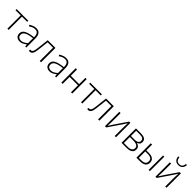

<svg xmlns="http://www.w3.org/2000/svg" viewBox="591 -2889 4996 4996"><g transform="rotate(45 3088.5 -391.0)"><path d="M220 0V-489H29V-530H458V-489H266V0Z M679 13Q637 13 602 -2.5Q567 -18 546 -50.5Q525 -83 525 -132Q525 -220 607.5 -266Q690 -312 867 -332Q869 -374 859.5 -412.5Q850 -451 823 -476.5Q796 -502 743 -502Q688 -502 644 -480.5Q600 -459 572 -439L551 -475Q570 -488 599 -504Q628 -520 666 -531.5Q704 -543 747 -543Q810 -543 847 -515.5Q884 -488 899.5 -442Q915 -396 915 -340V0H875L870 -69H867Q827 -36 779 -11.5Q731 13 679 13ZM686 -28Q732 -28 775 -50Q818 -72 867 -114V-295Q758 -283 693.5 -261.5Q629 -240 601 -208.5Q573 -177 573 -134Q573 -76 606.5 -52Q640 -28 686 -28Z M1056 13Q1043 13 1034.5 11.5Q1026 10 1017 7L1028 -38Q1033 -37 1038 -35.5Q1043 -34 1050 -34Q1083 -34 1103 -67Q1123 -100 1131 -168Q1142 -259 1152.5 -349.5Q1163 -440 1174 -530H1458V0H1410V-489H1211Q1201 -406 1192 -324Q1183 -242 1172 -158Q1162 -71 1132.5 -29Q1103 13 1056 13Z M1778 13Q1736 13 1701 -2.5Q1666 -18 1645 -50.5Q1624 -83 1624 -132Q1624 -220 1706.5 -266Q1789 -312 1966 -332Q1968 -374 1958.5 -412.5Q1949 -451 1922 -476.5Q1895 -502 1842 -502Q1787 -502 1743 -480.5Q1699 -459 1671 -439L1650 -475Q1669 -488 1698 -504Q1727 -520 1765 -531.5Q1803 -543 1846 -543Q1909 -543 1946 -515.5Q1983 -488 1998.5 -442Q2014 -396 2014 -340V0H1974L1969 -69H1966Q1926 -36 1878 -11.5Q1830 13 1778 13ZM1785 -28Q1831 -28 1874 -50Q1917 -72 1966 -114V-295Q1857 -283 1792.5 -261.5Q1728 -240 1700 -208.5Q1672 -177 1672 -134Q1672 -76 1705.5 -52Q1739 -28 1785 -28Z M2204 0V-530H2252V-300H2560V-530H2607V0H2560V-257H2252V0Z M2929 0V-489H2738V-530H3167V-489H2975V0Z M3203 13Q3190 13 3181.5 11.5Q3173 10 3164 7L3175 -38Q3180 -37 3185 -35.5Q3190 -34 3197 -34Q3230 -34 3250 -67Q3270 -100 3278 -168Q3289 -259 3299.5 -349.5Q3310 -440 3321 -530H3605V0H3557V-489H3358Q3348 -406 3339 -324Q3330 -242 3319 -158Q3309 -71 3279.5 -29Q3250 13 3203 13Z M3809 0V-530H3856V-263Q3856 -220 3854.5 -168Q3853 -116 3850 -63H3855Q3872 -88 3893.5 -120.5Q3915 -153 3930 -178L4170 -530H4216V0H4169V-267Q4169 -311 4171 -363Q4173 -415 4176 -468H4171Q4155 -443 4133 -410Q4111 -377 4095 -352L3855 0Z M4420 0V-530H4610Q4668 -530 4709.5 -516Q4751 -502 4772.5 -473.5Q4794 -445 4794 -399Q4794 -349 4769 -322Q4744 -295 4707 -284V-279Q4735 -273 4760 -258Q4785 -243 4801.5 -217Q4818 -191 4818 -151Q4818 -99 4793.5 -66Q4769 -33 4724 -16.5Q4679 0 4617 0ZM4467 -298H4592Q4675 -298 4710.5 -324.5Q4746 -351 4746 -395Q4746 -441 4712 -466Q4678 -491 4601 -491H4467ZM4467 -39H4606Q4687 -39 4728.5 -68.5Q4770 -98 4770 -153Q4770 -204 4726 -231.5Q4682 -259 4598 -259H4467Z M4967 0V-530H5015V-317H5111Q5174 -317 5219 -299.5Q5264 -282 5288 -247.5Q5312 -213 5312 -160Q5312 -107 5288 -71.5Q5264 -36 5219 -18Q5174 0 5111 0ZM5015 -41H5101Q5183 -41 5223.5 -69.5Q5264 -98 5264 -160Q5264 -223 5223.5 -250.5Q5183 -278 5101 -278H5015ZM5417 0V-530H5463V0Z M5668 0V-530H5715V-263Q5715 -220 5713.5 -168Q5712 -116 5709 -63H5714Q5731 -88 5752.5 -120.5Q5774 -153 5789 -178L6029 -530H6075V0H6028V-267Q6028 -311 6030 -363Q6032 -415 6035 -468H6030Q6014 -443 5992 -410Q5970 -377 5954 -352L5714 0ZM5874 -633Q5828 -633 5797 -648.5Q5766 -664 5748 -688Q5730 -712 5721.5 -740.5Q5713 -769 5711 -795H5754Q5755 -763 5766 -734Q5777 -705 5803 -686Q5829 -667 5874 -667Q5918 -667 5944 -686Q5970 -705 5981 -734Q5992 -763 5993 -795H6035Q6033 -769 6024.5 -740.5Q6016 -712 5998 -688Q5980 -664 5949.5 -648.5Q5919 -633 5874 -633Z"/></g></svg>

Font: Noto Sans KR ExtraLight
Style: Regular
Weight: 250
Designer: Ryoko NISHIZUKA  (kana, bopomofo & ideographs); Paul D. Hunt (Latin, Greek & Cyrillic); Sandoll Communications , Soo-you
Foundry: Adobe
Version: Version 2.004-H2;hotconv 1.0.118;makeotfexe 2.5.65603